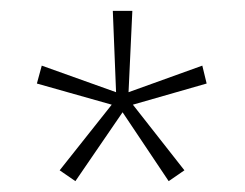

<svg xmlns="http://www.w3.org/2000/svg" viewBox="-20 -780 451 354"><path d="M224 -760 217 -610 353 -659 361 -626 225 -587 320 -466 291 -446 206 -573 119 -446 90 -466 186 -587 48 -626 57 -659 194 -610 188 -760Z"/></svg>

Font: Noto Sans Arabic Cond ExtLt
Style: Regular
Weight: 200
Width: 3
Designer: Monotype Design Team, Nadine Chahine, Nizar Qandah and Khaled Hosny
Foundry: Monotype Imaging Inc.
Version: Version 2.012; ttfautohint (v1.8.4.7-5d5b)